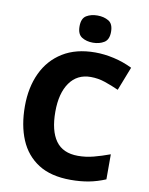

<svg xmlns="http://www.w3.org/2000/svg" viewBox="-100 -1004 843 1086"><g transform="rotate(10 321.5 -461.0)"><path d="M394 -583Q316 -583 273 -522Q230 -461 230 -355Q230 -246 271 -188.5Q312 -131 399 -131Q444 -131 488 -142.5Q532 -154 581 -172V-28Q533 -8 485.5 1Q438 10 382 10Q268 10 196 -36Q124 -82 89.5 -164Q55 -246 55 -356Q55 -464 94 -547Q133 -630 209 -677Q285 -724 395 -724Q447 -724 502.5 -711.5Q558 -699 609 -674L556 -538Q516 -556 476 -569.5Q436 -583 394 -583ZM371 -932Q408 -932 435 -916Q462 -900 462 -854Q462 -809 435 -792.5Q408 -776 371 -776Q334 -776 307.5 -792.5Q281 -809 281 -854Q281 -900 307.5 -916Q334 -932 371 -932Z"/></g></svg>

Font: Noto Sans Bengali ExtraBold
Style: Regular
Weight: 800
Designer: Jelle Bosma - Monotype Design Team
Foundry: Monotype Imaging Inc.
Version: Version 2.003; ttfautohint (v1.8.4.7-5d5b)